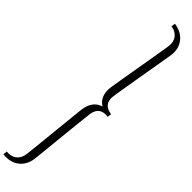

<svg xmlns="http://www.w3.org/2000/svg" viewBox="-798 -892 1740 1740"><g transform="rotate(45 72.5 -22.0)"><path d="M285.6 -1.5 280.3 37.1Q252.9 33.2 230.7 36.6Q208.5 40 191.4 52Q174.3 64 163.3 85Q152.3 106 148.4 137.2Q147 147.9 143.3 179.9Q139.6 211.9 135 257.1Q130.4 302.2 124.5 356.7Q118.7 411.1 113 467Q107.4 522.9 102.1 576.4Q96.7 629.9 92.3 672.6Q87.9 715.3 84.7 743.9Q81.5 772.5 80.6 778.8Q74.7 820.8 55.4 854.2Q36.1 887.7 5.9 910.2Q-24.4 932.6 -63.7 941.7Q-103 950.7 -148.9 944.3L-143.6 905.8Q-115.7 909.7 -91.6 904.1Q-67.4 898.4 -48.3 884.5Q-29.3 870.6 -17.1 848.6Q-4.9 826.7 -0.5 797.4Q0.5 787.6 4.2 756.6Q7.8 725.6 12.5 680.4Q17.1 635.3 22.7 581.1Q28.3 526.9 33.9 470.7Q39.6 414.6 45.2 360.8Q50.8 307.1 55.2 263.7Q59.6 220.2 62.7 191.4Q65.9 162.6 66.9 155.8Q74.7 97.2 102.8 58.1Q130.9 19 180.7 3.9Q136.7 -24.4 120.1 -69.6Q103.5 -114.7 111.8 -173.3Q112.8 -179.7 117.4 -208.5Q122.1 -237.3 129.4 -280Q136.7 -322.8 145.5 -376.2Q154.3 -429.7 164.1 -485.1Q173.8 -540.5 182.9 -594.5Q191.9 -648.4 199.5 -693.1Q207 -737.8 211.9 -768.6Q216.8 -799.3 218.3 -809.1Q222.2 -838.4 216.1 -863Q210 -887.7 195.6 -906Q181.2 -924.3 159.4 -936.3Q137.7 -948.2 109.4 -952.1L114.7 -990.7Q160.6 -984.4 196 -965.1Q231.4 -945.8 254.6 -916.3Q277.8 -886.7 287.6 -849.1Q297.4 -811.5 291.5 -769.5Q290.5 -763.2 286.1 -735.1Q281.7 -707 274.4 -664.6Q267.1 -622.1 258.1 -569.1Q249 -516.1 239.5 -460.7Q230 -405.3 220.9 -351.3Q211.9 -297.4 204.3 -252.7Q196.8 -208 191.7 -176Q186.5 -144 185.1 -133.3Q180.7 -102.1 185.8 -78.9Q190.9 -55.7 204.1 -39.8Q217.3 -23.9 237.8 -14.6Q258.3 -5.4 285.6 -1.5Z"/></g></svg>

Font: Candra Sangkala
Style: Regular
Weight: 400
Designer: R.S. Wihananto
Foundry: R.S. Wihananto
Version: Version 2.0.1